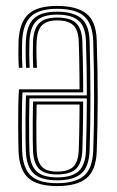

<svg xmlns="http://www.w3.org/2000/svg" viewBox="-20 -627 400 654"><path d="M174.2 -606.8Q241.2 -606.8 274.4 -580.5Q307.5 -554.2 309.5 -489.2Q311.2 -438.2 312 -389.2Q312.8 -340.2 312.8 -293Q312.8 -245.8 311.9 -200.5Q311 -155.2 309.5 -111.8Q307.2 -46.5 274.5 -19.9Q241.8 6.8 174.5 6.8Q107.5 6.8 76.9 -20.4Q46.2 -47.5 43.2 -111Q43 -118.8 42.5 -141.8Q42 -164.8 41.9 -196.2Q41.8 -227.8 42.2 -261.1Q42.8 -294.5 44.5 -322.8H251Q251 -351.5 250.6 -377.9Q250.2 -404.2 249.8 -430.8Q249.2 -457.2 248.2 -485.8Q247 -524 229.9 -540.8Q212.8 -557.5 174.2 -557.5Q140.8 -557.5 123.8 -541.6Q106.8 -525.8 104.8 -485.8Q103.8 -467.2 104.2 -441.1Q104.8 -415 105.8 -396H93.2Q92 -419 91.9 -445Q91.8 -471 92.5 -486.2Q94.8 -529.8 113.9 -548.5Q133 -567.2 174.2 -567.2Q219.5 -567.2 239.2 -548.2Q259 -529.2 260.5 -486.2Q261.5 -454.8 262.1 -424.9Q262.8 -395 263.1 -366.9Q263.5 -338.8 263.5 -312.2H56.5Q55.2 -285 54.8 -253.5Q54.2 -222 54.4 -192.5Q54.5 -163 54.9 -141.2Q55.2 -119.5 55.5 -111.5Q58.2 -53.2 85.9 -28.1Q113.5 -3 174.5 -3Q236 -3 265.6 -27.9Q295.2 -52.8 297.5 -113.8Q299 -153 299.8 -198Q300.5 -243 300.5 -291.1Q300.5 -339.2 299.8 -388.8Q299 -438.2 297.5 -486.8Q295.5 -545.2 267.1 -571.1Q238.8 -597 174.2 -597Q114.2 -597 86.4 -571.9Q58.5 -546.8 55.5 -487.5Q55 -477.5 54.9 -461.2Q54.8 -445 55.1 -427.4Q55.5 -409.8 56.5 -396H44.2Q42.8 -416.5 42.6 -444.4Q42.5 -472.2 43.2 -488.2Q46.8 -551.8 77.1 -579.2Q107.5 -606.8 174.2 -606.8ZM174.2 -587.2Q228.8 -587.2 256.1 -565.1Q283.5 -543 285.2 -487.2Q286.5 -443.2 287.2 -396Q288 -348.8 288.1 -300.5Q288.2 -252.2 287.4 -205.1Q286.5 -158 285.2 -114.2Q283.2 -58.8 256.9 -35.8Q230.5 -12.8 174.5 -12.8Q119.8 -12.8 95 -35.9Q70.2 -59 68 -111.8Q67.5 -121.8 67 -152.4Q66.5 -183 66.9 -223.2Q67.2 -263.5 68.5 -302H275.8Q275.8 -346.2 275 -394.5Q274.2 -442.8 272.8 -486.5Q271.2 -536.2 247.5 -556.8Q223.8 -577.2 174.2 -577.2Q126.5 -577.2 104.6 -556.2Q82.8 -535.2 80.2 -486.5Q79.5 -471.5 79.6 -444.1Q79.8 -416.8 81 -396H68.8Q67.5 -417.5 67.4 -444.6Q67.2 -471.8 68 -487Q70.8 -540.8 95.4 -564Q120 -587.2 174.2 -587.2ZM275.8 -291.8H80.2Q79.2 -256 79.1 -218.8Q79 -181.5 79.4 -152.6Q79.8 -123.8 80.2 -112.5Q82.2 -65 104 -43.9Q125.8 -22.8 174.5 -22.8Q225.8 -22.8 248.5 -44.4Q271.2 -66 272.8 -114.8Q274.2 -157.8 274.9 -203.2Q275.5 -248.8 275.8 -291.8ZM263.2 -281.2Q263.2 -258.5 263 -231.1Q262.8 -203.8 262.1 -174.2Q261.5 -144.8 260.5 -115.2Q259 -71 239 -51.9Q219 -32.8 174.5 -32.8Q132 -32.8 113.2 -51.6Q94.5 -70.5 92.5 -113Q92 -124.5 91.6 -151.5Q91.2 -178.5 91.5 -213.1Q91.8 -247.8 92.5 -281.2ZM251 -271H104.8Q103.8 -236.8 103.8 -204.4Q103.8 -172 104.1 -147.8Q104.5 -123.5 104.8 -113.8Q106.5 -77.2 121.9 -59.9Q137.2 -42.5 174.5 -42.5Q213.8 -42.5 230.4 -60Q247 -77.5 248.2 -115.8Q249.2 -143.8 249.8 -169.8Q250.2 -195.8 250.6 -220.8Q251 -245.8 251 -271Z"/></svg>

Font: Big Shoulders Inline Text Thin Light
Style: Regular
Weight: 300
Version: Version 2.002